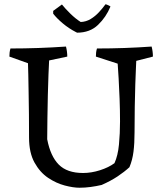

<svg xmlns="http://www.w3.org/2000/svg" viewBox="-20 -867 758 899"><path d="M352 12Q323 12 283 1.5Q243 -9 205 -34.5Q167 -60 141.5 -106Q116 -152 116 -223Q116 -277 115.5 -331.5Q115 -386 114 -434Q113 -482 112.5 -518Q112 -554 111 -571L24 -602Q24 -612 25 -621Q26 -630 29 -640Q159 -640 289 -649Q295 -625 295 -602L210 -584Q209 -561 207 -518Q205 -475 204 -421.5Q203 -368 202 -314Q201 -260 201 -215Q216 -136 255 -96.5Q294 -57 369 -57Q408 -57 448.5 -70Q489 -83 516 -103Q532 -138 537 -190Q542 -242 542 -299Q542 -352 540 -404Q538 -456 535.5 -499.5Q533 -543 531 -569L429 -602Q429 -612 430 -621Q431 -630 434 -640Q563 -640 690 -649Q696 -625 696 -602L618 -582Q618 -578 616.5 -548.5Q615 -519 613.5 -472Q612 -425 611 -367.5Q610 -310 610 -248Q610 -196 605 -156.5Q600 -117 586 -84Q562 -62 530.5 -41Q499 -20 456 -1Q430 5 404 8.5Q378 12 352 12ZM341 -714 335 -717Q302 -734 274 -757.5Q246 -781 229 -803V-816L270 -846Q285 -827 309.5 -803Q334 -779 358 -764Q383 -765 404.5 -778Q426 -791 443.5 -810Q461 -829 474 -847Q477 -847 487 -842.5Q497 -838 497 -836Q477 -787 439 -750.5Q401 -714 341 -714Z"/></svg>

Font: Labrada
Style: Regular
Weight: 400
Designer: Mercedes Jáuregui
Foundry: Omnibus-Type Team
Version: Version 1.000; ttfautohint (v1.8.4.7-5d5b)